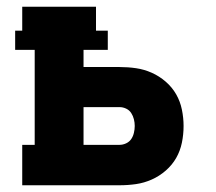

<svg xmlns="http://www.w3.org/2000/svg" viewBox="-20 -550 640 570"><path d="M46 0V-120H83V-402H25V-459H46V-530H265V-459H300V-402H228V-351H335Q360 -351 384 -347.5Q408 -344 430.5 -334Q453 -324 472 -307.5Q491 -291 503 -270Q515 -249 520 -224.5Q525 -200 525 -176Q525 -151 520 -126.5Q515 -102 503 -81Q491 -60 472 -43.5Q453 -27 430.5 -17Q408 -7 384 -3.5Q360 0 335 0ZM228 -120H335Q345 -120 354.5 -124.5Q364 -129 369.5 -137Q375 -145 377.5 -155.5Q380 -166 380 -176Q380 -186 377.5 -196Q375 -206 369.5 -214.5Q364 -223 354.5 -227.5Q345 -232 335 -232H228Z"/></svg>

Font: Iosevka Slab Heavy Extended
Style: Regular
Weight: 900
Width: 7
Monospace: yes
Designer: Belleve Invis
Foundry: Belleve Invis
Version: Version 11.1.0; ttfautohint (v1.8.3)